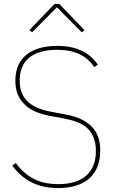

<svg xmlns="http://www.w3.org/2000/svg" viewBox="-20 -943 587 975"><path d="M276 12C217 12 173 0 135 -20C97 -40 67 -69 42 -102L60 -115C84 -83 111 -57 146 -38C181 -18 223 -8 276 -8C397 -8 467 -65 467 -176C467 -235 447 -272 418 -297C389 -321 347 -333 306 -341L236 -354C165 -367 122 -391 95 -423C67 -455 58 -493 58 -534C58 -653 142 -710 271 -710C375 -710 438 -671 477 -615L459 -602C419 -661 360 -690 269 -690C150 -690 80 -639 80 -534C80 -479 99 -444 129 -420C159 -396 198 -383 242 -375L312 -362C384 -349 427 -323 454 -291C481 -258 489 -219 489 -178C489 -51 407 12 276 12ZM281 -923 409 -790 395 -779 269 -906 143 -779 129 -790 257 -923Z"/></svg>

Font: Plexus Sans Thin
Style: Regular
Weight: 250
Version: Version 2.001;PS 002.001;hotconv 1.0.70;makeotf.lib2.5.58329